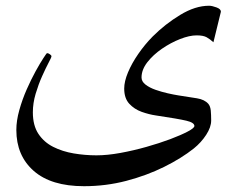

<svg xmlns="http://www.w3.org/2000/svg" viewBox="-20 -476 840 665"><path d="M745.1 -435.5 719.2 -329.6Q707.5 -340.3 695.8 -346.9Q684.1 -353.5 661.1 -353.5Q636.2 -353.5 603.8 -340.8Q571.3 -328.1 540.8 -307.1Q510.3 -286.1 490.2 -260.3Q470.2 -234.4 470.2 -207.5Q470.2 -193.8 483.9 -183.1Q497.6 -172.4 518.6 -165Q539.6 -157.7 561.3 -152.8Q583 -147.9 598.6 -145.5Q636.2 -139.6 662.4 -135.5Q688.5 -131.3 701.7 -116.2Q708.5 -107.9 710 -93.3Q711.4 -78.6 711.4 -58.6Q711.4 -35.6 694.1 -9Q676.8 17.6 651.4 38.1Q608.4 72.3 548.3 102.1Q488.3 131.8 417.5 150.4Q346.7 168.9 271 168.9Q157.2 168.9 96.9 116Q36.6 63 36.6 -25.9Q36.6 -58.1 46.9 -94.7Q57.1 -131.3 72.5 -166.3Q87.9 -201.2 103.5 -229.5Q119.1 -257.8 130.4 -274.9Q141.6 -292 142.6 -292Q147.5 -292 153.1 -287.8Q158.7 -283.7 158.2 -280.8Q158.2 -277.3 148.4 -259Q138.7 -240.7 126 -212.4Q113.3 -184.1 103.5 -151.4Q93.8 -118.7 93.8 -86.9Q93.8 -41.5 113 -12.5Q132.3 16.6 164.3 32.7Q196.3 48.8 235.4 55.4Q274.4 62 314 62Q351.6 62 397 53.7Q442.4 45.4 487.3 32.7Q532.2 20 569.8 5.9Q607.4 -8.3 630.4 -20.5Q653.3 -32.7 653.3 -39.6Q653.3 -51.3 625.7 -57.9Q598.1 -64.5 519.5 -76.2Q496.1 -79.6 470.7 -88.6Q445.3 -97.7 427.7 -116.7Q410.2 -135.7 410.2 -169.4Q410.2 -193.8 423.3 -225.3Q436.5 -256.8 459 -289.3Q481.4 -321.8 508.8 -349.6Q551.8 -392.6 604 -424.3Q656.2 -456.1 704.1 -456.1Q714.4 -456.1 729.7 -450.4Q745.1 -444.8 745.1 -435.5Z"/></svg>

Font: Scheherazade New Medium
Style: Regular
Weight: 500
Designer: SIL International
Foundry: SIL International
Version: Version 4.000